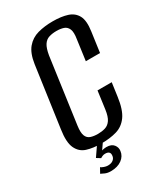

<svg xmlns="http://www.w3.org/2000/svg" viewBox="-187 -676 774 901"><g transform="rotate(-30 200.0 -226.0)"><path d="M167 12Q121 12 88 1.5Q55 -9 39.5 -42Q24 -75 34 -141L80 -467Q88 -522 112 -550.5Q136 -579 172.5 -589Q209 -599 254 -599Q300 -599 332.5 -588.5Q365 -578 380 -550Q395 -522 387 -467L372 -359H295L310 -469Q316 -505 308.5 -522.5Q301 -540 284.5 -545.5Q268 -551 246 -551Q224 -551 206 -545.5Q188 -540 176.5 -522.5Q165 -505 159 -469L110 -117Q105 -81 112 -63.5Q119 -46 135.5 -40.5Q152 -35 174 -35Q196 -35 214 -40.5Q232 -46 244 -63.5Q256 -81 261 -117L274 -213H351L341 -141Q332 -74 308.5 -41.5Q285 -9 249 1.5Q213 12 167 12ZM139 147Q122 147 109 141.5Q96 136 89 132L104 105Q109 109 120 113Q131 117 140 117Q159 117 169.5 108.5Q180 100 181 88Q185 62 156 62Q149 62 142.5 64.5Q136 67 130 71L109 58L149 0H181L147 49L142 46Q149 42 158.5 40Q168 38 177 38Q204 38 216 53.5Q228 69 225 87Q222 113 199 130Q176 147 139 147Z"/></g></svg>

Font: Alumni Sans Thin Medium
Style: Italic
Weight: 500
Italic angle: -8°
Version: Version 1.016